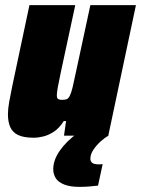

<svg xmlns="http://www.w3.org/2000/svg" viewBox="-20 -530 551 750"><path d="M112 8Q74 8 52 -2Q30 -12 20.5 -32.5Q11 -53 11 -84Q11 -104 16 -132.5Q21 -161 28 -194L95 -510H274L217 -245Q210 -212 206 -190Q202 -168 202 -158Q202 -150 204 -146.5Q206 -143 211 -141.5Q216 -140 222 -140Q234 -140 240.5 -142.5Q247 -145 252.5 -155.5Q258 -166 263.5 -188.5Q269 -211 277 -250L333 -510H511L403 0H230L238 -57H229Q212 -30 191 -16Q170 -2 149.5 3Q129 8 112 8ZM291 200Q253 200 230 190.5Q207 181 197.5 165.5Q188 150 188 131Q188 95 214 58Q240 21 283 -10L404 0Q389 8 372.5 23Q356 38 344.5 55.5Q333 73 333 90Q333 100 340 106Q347 112 367 112Q369 112 372 112Q375 112 381 111L363 195Q349 197 328.5 198.5Q308 200 291 200Z"/></svg>

Font: Saira SemiCondensed Black
Style: Italic
Weight: 900
Width: 4
Italic angle: -12°
Designer: Hector Gatti with collaboration of the Omnibus-Type team
Foundry: Omnibus-Type
Version: Version 1.101